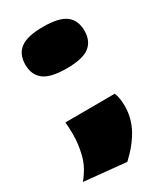

<svg xmlns="http://www.w3.org/2000/svg" viewBox="-192 -638 788 917"><g transform="rotate(-30 202.0 -180.0)"><path d="M68 -111 341 -112Q353 -81 353 -37Q353 27 322.5 84.5Q292 142 230 200L-2 177Q42 124 56.5 68Q71 12 71 -44Q71 -78 68 -111ZM40 -445Q40 -502 77.5 -531Q115 -560 203 -560Q292 -560 329 -531Q366 -502 366 -445Q366 -389 329 -360Q292 -331 203 -331Q115 -331 77.5 -360Q40 -389 40 -445Z"/></g></svg>

Font: Georama ExtraExtended Black
Style: Regular
Weight: 900
Width: 8
Designer: Jean-Baptiste Levee
Foundry: Production Type
Version: Version 1.000